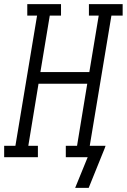

<svg xmlns="http://www.w3.org/2000/svg" viewBox="-50 -755 609 922"><path d="M376 147H311L371 0H266V-55H320L369 -353H135L86 -55H132V0H-30V-55H24L128 -680H81V-735H243V-680H189L144 -409H379L424 -680H377V-735H539V-680H485L381 -55H457L452 -41Z"/></svg>

Font: Iosevka Curly Slab LtObl
Style: Regular
Weight: 300
Italic angle: -9°
Monospace: yes
Designer: Belleve Invis
Foundry: Belleve Invis
Version: Version 11.0.0; ttfautohint (v1.8.3)